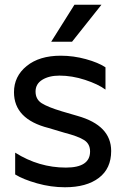

<svg xmlns="http://www.w3.org/2000/svg" viewBox="-20 -776 523 810"><path d="M307 -287Q449 -247 449 -139Q449 -65 397 -25.5Q345 14 254 14Q195 14 136.5 -2.5Q78 -19 44 -40V-132Q144 -69 258 -69Q360 -69 360 -137Q360 -169 335 -185Q310 -201 252 -216L185 -236Q39 -273 39 -387Q39 -454 92.5 -497.5Q146 -541 236 -541Q290 -541 342.5 -526.5Q395 -512 425 -492V-398Q394 -421 339 -439Q284 -457 231 -457Q187 -457 158.5 -439.5Q130 -422 130 -390Q130 -357 156 -340.5Q182 -324 242 -306ZM294 -756H408L284 -600H196Z"/></svg>

Font: Roundo Medium
Style: Regular
Weight: 500
Designer: Namrata Goyal (Gurmukhi), Shiva Nallaperumal (Latin)
Foundry: Indian Type Foundry
Version: Version 1.000;PS 1.0;hotconv 1.0.88;makeotf.lib2.5.647800